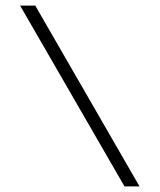

<svg xmlns="http://www.w3.org/2000/svg" viewBox="-20 -666 570 686"><path d="M478.5 0H424.8L51.8 -646H106Z"/></svg>

Font: AzarMehrMonospaced
Style: SansRegular
Weight: 1
Designer: Amin Abedi
Version: Version 1.00